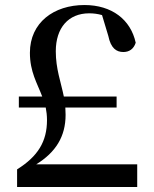

<svg xmlns="http://www.w3.org/2000/svg" viewBox="-20 -744 613 764"><path d="M48 0H526V-90H124C202 -138 241 -201 241 -287L240 -316H444V-360H234C222 -419 202 -470 202 -540C202 -633 252 -691 335 -691C352 -691 368 -689 386 -684L411 -601C421 -552 443 -537 471 -537C494 -537 512 -549 520 -574C500 -666 425 -724 316 -724C194 -724 99 -654 99 -534C99 -458 128 -413 148 -360H55V-316H162C165 -301 167 -284 167 -266C167 -181 131 -122 48 -70Z"/></svg>

Font: Noto Serif CJK HK SemiBold
Style: Regular
Weight: 600
Designer: Ryoko NISHIZUKA 西塚涼子 (kana & ideographs); Frank Grießhammer (Latin, Greek & Cyrillic); Wenlong ZHANG 张文龙 (bopomofo); San
Foundry: Adobe
Version: Version 2.001;hotconv 1.1.0;makeotfexe 2.6.0